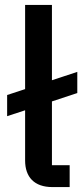

<svg xmlns="http://www.w3.org/2000/svg" viewBox="-20 -760 334 780"><path d="M263 -89H191V-348L294 -382V-468L191 -434V-740H82V-398L9 -374V-288L82 -312V-108C82 -41 119 0 193 0H263Z"/></svg>

Font: IBM Plex Thai Looped Medium
Style: Regular
Weight: 500
Designer: Mike Abbink, Paul van der Laan, Pieter van Rosmalen, Ben Mitchell, Mark Frömberg
Foundry: Bold Monday
Version: Version 1.0